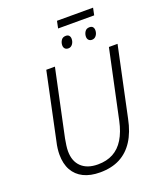

<svg xmlns="http://www.w3.org/2000/svg" viewBox="-175 -1090 1014 1210"><g transform="rotate(-20 332.0 -485.5)"><path d="M345 -933 355 -981H597L587 -933ZM364 -793Q349 -793 341 -801.5Q333 -810 333 -824Q333 -842 343 -857.5Q353 -873 374 -873Q389 -873 396 -864.5Q403 -856 403 -843Q403 -823 392 -808Q381 -793 364 -793ZM522 -793Q508 -793 500 -801.5Q492 -810 492 -824Q492 -842 502 -857.5Q512 -873 533 -873Q548 -873 555 -864.5Q562 -856 562 -843Q562 -823 551 -808Q540 -793 522 -793ZM285 10Q220 10 174.5 -12.5Q129 -35 105 -78Q81 -121 81 -183Q81 -201 83.5 -222.5Q86 -244 92 -269L186 -714H244L149 -267Q145 -246 142 -224Q139 -202 139 -185Q139 -117 178.5 -79.5Q218 -42 289 -42Q348 -42 391.5 -65.5Q435 -89 464 -136.5Q493 -184 508 -254L606 -714H664L565 -248Q548 -163 511 -105.5Q474 -48 418 -19Q362 10 285 10Z"/></g></svg>

Font: Noto Sans Display Light
Style: Italic
Weight: 300
Italic angle: -12°
Designer: Monotype Design Team
Foundry: Monotype Imaging Inc.
Version: Version 2.003